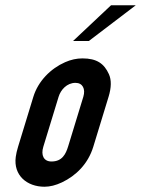

<svg xmlns="http://www.w3.org/2000/svg" viewBox="-20 -704 575 730"><path d="M106.8 -336 48.7 -146C44.4 -132 41.5 -119.2 39.9 -107.5C30.5 -37.6 82.1 6 149.2 6C169.9 6 191.9 0.5 215.3 -10.5C269.1 -35.9 314.9 -81.1 334.7 -146L392.8 -336C403.6 -371.3 404 -400 394.1 -422C375.9 -462.2 348.1 -482 293.4 -482C271.4 -482 249.4 -477.2 227.5 -467.5C172.5 -443.3 125 -395.5 106.8 -336ZM267 -389C294.3 -389 305.9 -365.9 296.8 -336L239.3 -148C230 -117.7 216.3 -90 175.6 -90C146 -90 134.9 -114.1 144.7 -146L202.8 -336C210.9 -362.6 234.3 -389 267 -389ZM257.6 -548H317.6L496.2 -684H402.2Z"/></svg>

Font: Din Kursivschrift
Style: Eng
Weight: 400
Version: Version 1.089